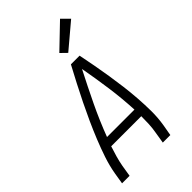

<svg xmlns="http://www.w3.org/2000/svg" viewBox="-287 -1076 1173 1173"><g transform="rotate(-45 300.0 -489.5)"><path d="M35 0 47 -74Q57 -131 76 -187.5Q95 -244 117.5 -299.5Q140 -355 165 -410Q190 -465 216.5 -519Q243 -573 271 -627Q299 -681 328 -735H403Q414 -681 424 -627Q434 -573 442.5 -519Q451 -465 458 -410Q465 -355 469 -299Q473 -243 473.5 -186.5Q474 -130 465 -74L452 0H387L399 -74Q405 -107 406.5 -140.5Q408 -174 408 -207H148Q137 -174 127.5 -140.5Q118 -107 112 -74L100 0ZM170 -265H407Q402 -367 388 -467.5Q374 -568 356 -667Q305 -568 257 -468Q209 -368 170 -265ZM366 -796 327 -834 478 -979 526 -931Z"/></g></svg>

Font: Iosevka Curly Light Extended
Style: Italic
Weight: 300
Width: 7
Italic angle: -9°
Monospace: yes
Designer: Belleve Invis
Foundry: Belleve Invis
Version: Version 11.1.0; ttfautohint (v1.8.3)